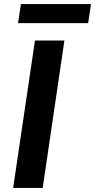

<svg xmlns="http://www.w3.org/2000/svg" viewBox="-20 -922 466 942"><path d="M44.5 0 151.5 -723H296L189.5 0ZM68.5 -808.5 82.5 -902H426.5L412.5 -808.5Z"/></svg>

Font: Public Sans Thin
Style: Bold Italic
Weight: 700
Italic angle: -8°
Version: Version 2.001